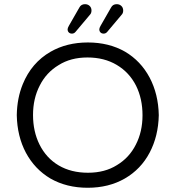

<svg xmlns="http://www.w3.org/2000/svg" viewBox="-20 -887 833 911"><path d="M167.5 -201.2Q136.7 -263.2 136.7 -341.3Q136.7 -419.4 168.5 -481Q199.7 -543 258.3 -578.1Q315.4 -614.3 395 -614.3Q474.6 -614.3 533.7 -579.1Q593.3 -543.9 625.5 -480.5Q656.2 -418.5 656.2 -340.3Q656.2 -262.2 624.5 -200.7Q593.3 -138.7 534.7 -103.5Q477.5 -67.4 397.5 -67.4Q317.4 -67.4 258.5 -102.1Q199.7 -136.7 167.5 -201.2ZM220.2 -641.6Q129.4 -589.4 87.9 -487.3Q61 -421.4 59.6 -340.8Q61.5 -240.2 103 -162.1Q145 -84 219.2 -40Q295.9 3.9 396 3.9Q496.1 3.9 572.3 -40Q648.4 -84 689.9 -162.6Q731.4 -241.2 733.4 -340.8Q731.4 -440.4 689.9 -519Q647.9 -597.7 573.7 -641.6Q497.1 -685.5 397 -685.5Q296.9 -685.5 220.2 -641.6ZM451.2 -748Q451.2 -738.8 456.8 -733.2Q462.4 -727.5 471.7 -727.5Q481.9 -727.5 488.8 -735.8L556.6 -816.4Q564.5 -824.2 564.5 -836.9Q564.5 -850.6 555.7 -858.9Q546.9 -867.2 533.7 -867.2Q515.1 -867.2 506.8 -851.1L457 -764.2Q451.2 -753.9 451.2 -748ZM300.8 -748Q300.8 -738.8 306.4 -733.2Q312 -727.5 321.3 -727.5Q331.5 -727.5 338.4 -735.8L406.2 -816.4Q414.1 -824.2 414.1 -837.4Q414.1 -850.6 405.3 -858.9Q396.5 -867.2 383.3 -867.2Q364.7 -867.2 356.4 -851.1L306.6 -764.2Q300.8 -753.9 300.8 -748Z"/></svg>

Font: YuPearl-Light
Style: Light
Weight: 300
Designer: Max Yao
Foundry: Max-Everyday
Version: Version 1.011; ttfautohint (v1.8.3)